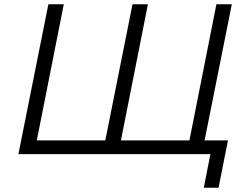

<svg xmlns="http://www.w3.org/2000/svg" viewBox="-20 -720 1155 897"><path d="M490 -64 468 -44 599 -700H671L541 -44L525 -64H884L861 -44L991 -700H1063L923 0H66L206 -700H278L148 -44L133 -64ZM932 157 967 -20 984 0H850L864 -64H1045L1001 157Z"/></svg>

Font: MOST Montserrat
Style: Italic
Weight: 400
Italic angle: -11.3°
Designer: Julieta Ulanovsky
Foundry: Julieta Ulanovsky
Version: Version 8.000;March 11, 2024;FontCreator 15.0.0.2926 64-bit